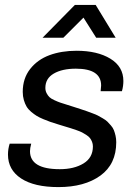

<svg xmlns="http://www.w3.org/2000/svg" viewBox="-20 -743 550 775"><path d="M151.9 -590.8 282.2 -723.1H366.2L446.8 -590.8H368.2L316.9 -671.9L235.8 -590.8ZM215.8 12.2Q118.2 12.2 65.2 -22.7Q12.2 -57.6 12.2 -119.1Q12.2 -141.6 19 -163.1H106Q101.1 -144.5 101.1 -132.8Q101.1 -60.1 221.2 -60.1Q279.3 -60.1 317.1 -83.3Q355 -106.4 355 -151.9Q355 -161.6 351.6 -170.4Q348.1 -179.2 343.3 -185.5Q338.4 -191.9 328.6 -198.2Q318.8 -204.6 311.3 -208.5Q303.7 -212.4 289.3 -217.5Q274.9 -222.7 266.1 -225.3Q257.3 -228 240 -233.2Q222.7 -238.3 213.9 -241.2Q194.8 -247.1 183.3 -251Q171.9 -254.9 155 -262Q138.2 -269 127.9 -275.4Q117.7 -281.7 105.7 -291.7Q93.8 -301.8 87.2 -313Q80.6 -324.2 76.2 -339.4Q71.8 -354.5 71.8 -372.1Q71.8 -426.3 101.6 -464.4Q131.3 -502.4 179.7 -520.3Q228 -538.1 289.1 -538.1Q373 -538.1 425.5 -506.1Q478 -474.1 478 -416Q478 -395.5 472.2 -375H386.2Q388.2 -392.6 388.2 -397.9Q388.2 -465.8 286.1 -465.8Q231 -465.8 197 -446Q163.1 -426.3 163.1 -388.2Q163.1 -376.5 168.2 -366.7Q173.3 -356.9 179.7 -350.8Q186 -344.7 200 -338.4Q213.9 -332 223.1 -328.9Q232.4 -325.7 252.4 -319.6Q272.5 -313.5 282.2 -310.1Q288.1 -308.1 305.7 -302.5Q323.2 -296.9 329.8 -294.4Q336.4 -292 352.3 -286.1Q368.2 -280.3 375 -276.6Q381.8 -272.9 394.5 -265.6Q407.2 -258.3 413.3 -252.2Q419.4 -246.1 427.7 -236.6Q436 -227.1 439.7 -217.5Q443.4 -208 446.3 -195.6Q449.2 -183.1 449.2 -168.9Q449.2 -80.6 385.3 -34.2Q321.3 12.2 215.8 12.2Z"/></svg>

Font: Archivo
Style: Italic
Weight: 400
Italic angle: -10°
Designer: Hector Gatti
Foundry: Omnibus-Type
Version: Version 2.001